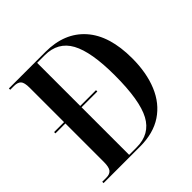

<svg xmlns="http://www.w3.org/2000/svg" viewBox="-185 -869 1024 1024"><g transform="rotate(-45 327.0 -357.0)"><path d="M27 0V-10H59Q84 -10 96 -24.5Q108 -39 108 -79V-369H33V-379H108V-638Q108 -678 95.5 -691Q83 -704 56 -704H27V-714H303Q446 -714 526 -624Q606 -534 606 -363Q606 -254 572 -172Q538 -90 470.5 -45Q403 0 302 0ZM287 -10Q387 -10 431.5 -92.5Q476 -175 476 -364Q476 -541 431.5 -622.5Q387 -704 287 -704H230V-379H349V-369H230V-10Z"/></g></svg>

Font: Noto Serif Display Condensed SemiBold
Style: Regular
Weight: 600
Width: 3
Designer: Monotype Design Team
Foundry: Monotype Imaging Inc.
Version: Version 2.009